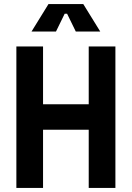

<svg xmlns="http://www.w3.org/2000/svg" viewBox="-20 -930 652 950"><path d="M61 0V-700H193V-414H419V-700H551V0H419V-288H193V0ZM136 -774 220 -910H392L476 -774H355L312 -862H300L257 -774Z"/></svg>

Font: Space Mono
Style: Bold
Weight: 700
Monospace: yes
Designer: Colophon Foundry + Benjamin Critton
Foundry: Colophon Foundry & Benjamin Critton
Version: Version 1.003; ttfautohint (v1.8.4.7-5d5b)